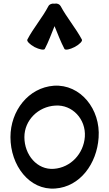

<svg xmlns="http://www.w3.org/2000/svg" viewBox="-20 -1054 627 1102"><path d="M237 -773C259 -815 275 -860 293 -904C311 -860 328 -815 350 -773C355 -765 381 -770 408 -784C436 -799 455 -818 450 -827C414 -894 364 -952 328 -1019C322 -1030 308 -1036 293 -1033C278 -1035 264 -1030 258 -1019C223 -952 172 -894 137 -827C132 -818 151 -799 178 -784C206 -770 232 -765 237 -773ZM297 28C440 18 536 -115 546 -264C558 -427 442 -572 289 -562C143 -551 40 -418 40 -267C40 -105 148 39 297 28ZM120 -267C120 -364 199 -442 297 -448C395 -455 474 -370 467 -269C460 -172 386 -92 289 -85C193 -78 120 -165 120 -267Z"/></svg>

Font: Nupuram SemiBold
Style: Regular
Weight: 600
Designer: Santhosh Thottingal (santhosh.thottingal@gmail.com)
Foundry: SMC
Version: Version 1.000